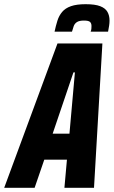

<svg xmlns="http://www.w3.org/2000/svg" viewBox="-64 -895 542 915"><path d="M-44 0 210 -688H424L384 0H243L255 -134H147L101 0ZM187 -258H267L293 -550H286ZM196 -744Q202 -772 209.5 -796Q217 -820 232 -838Q247 -856 274 -865.5Q301 -875 344 -875Q389 -875 413.5 -865.5Q438 -856 448 -838.5Q458 -821 458 -797Q458 -785 456 -772Q454 -759 451 -744H368Q371 -751 371.5 -758.5Q372 -766 372 -771Q372 -784 365 -790.5Q358 -797 336 -797Q314 -797 303 -790Q292 -783 287.5 -771Q283 -759 279 -744Z"/></svg>

Font: Saira Condensed ExtraBold
Style: Italic
Weight: 800
Width: 3
Italic angle: -12°
Designer: Hector Gatti with collaboration of the Omnibus-Type team
Foundry: Omnibus-Type
Version: Version 1.101